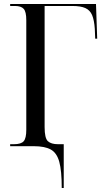

<svg xmlns="http://www.w3.org/2000/svg" viewBox="-20 -734 523 964"><path d="M290 210Q290 123 277.5 78Q265 33 234.5 16.5Q204 0 150 0H31V-10H50Q86 -10 99 -25Q112 -40 112 -82V-633Q112 -675 99 -689.5Q86 -704 55 -704H31V-714H462L468 -540H458L456 -589Q453 -633 442.5 -658Q432 -683 408.5 -693.5Q385 -704 344 -704H204V-96Q204 -40 220.5 -25Q237 -10 271 -10H300V210Z"/></svg>

Font: Noto Serif Display Condensed
Style: Regular
Weight: 400
Width: 3
Designer: Monotype Design Team
Foundry: Monotype Imaging Inc.
Version: Version 2.009